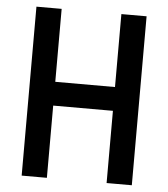

<svg xmlns="http://www.w3.org/2000/svg" viewBox="-51 -739 688 785"><g transform="rotate(5 293.0 -346.5)"><path d="M66.9 0V-693.4H170.4V-394H415.5V-693.4H519V0H415.5V-296.4H170.4V0Z"/></g></svg>

Font: Caskaydia Cove Medium
Style: Regular
Weight: 500
Monospace: yes
Designer: Aaron Bell
Foundry: Saja Typeworks
Version: Version 4.300; ttfautohint (v1.8.3)